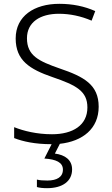

<svg xmlns="http://www.w3.org/2000/svg" viewBox="-20 -837 586 1004"><path d="M357 49C357 -1 320 -27 267 -34L293 -85C412 -98 496 -164 496 -279C496 -394 419 -436 292 -479C183 -517 121 -546 121 -637C121 -721 190 -765 288 -765C345 -765 403 -753 459 -729L478 -779C422 -804 360 -817 290 -817C159 -817 62 -753 62 -636C62 -521 135 -475 254 -434C380 -391 437 -360 437 -275C437 -182 361 -135 252 -135C173 -135 104 -152 54 -172V-115C100 -97 163 -83 249 -83H250L212 -8C273 -4 309 12 309 50C309 89 277 107 228 107C206 107 187 106 173 102V141C186 145 204 147 226 147C308 147 357 110 357 49Z"/></svg>

Font: Noto Sans Telugu UI Light
Style: Regular
Weight: 300
Designer: Jelle Bosma - Monotype Design Team
Foundry: Monotype Imaging Inc.
Version: Version 2.005